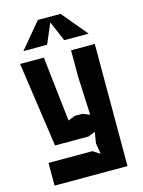

<svg xmlns="http://www.w3.org/2000/svg" viewBox="-133 -987 789 1063"><g transform="rotate(-15 261.0 -455.0)"><path d="M44 0H462V-700H326V-548L336 -328L296 -344H252L212 -328L170 -700H34L104 -214H296L336 -230L326 -167L336 -104L296 -130H44ZM70 -764H206L255 -879L304 -764H444L322 -910H192Z"/></g></svg>

Font: Pescante Normal
Style: Regular
Weight: 400
Designer: Ariel Martín Pérez
Foundry: Tunera Type Foundry
Version: Version 1.000;FEAKit 1.0